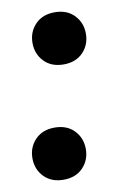

<svg xmlns="http://www.w3.org/2000/svg" viewBox="-67 -553 370 602"><g transform="rotate(-10 118.5 -252.0)"><path d="M87 9Q48 9 25 -15Q2 -39 2 -74Q2 -109 25 -133Q48 -157 87 -157Q126 -157 149 -133Q172 -109 172 -74Q172 -39 149 -15Q126 9 87 9ZM150 -347Q111 -347 88 -371Q65 -395 65 -430Q65 -465 88 -489Q111 -513 150 -513Q189 -513 212 -489Q235 -465 235 -430Q235 -395 212 -371Q189 -347 150 -347Z"/></g></svg>

Font: Livvic SemiBold
Style: Italic
Weight: 600
Italic angle: -10°
Designer: Jacques Le Bailly, Baron von Fonthausen
Version: Version 1.001; ttfautohint (v1.8.2)